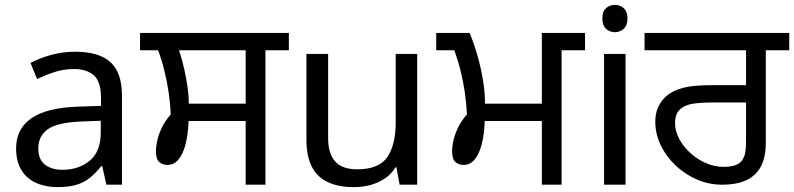

<svg xmlns="http://www.w3.org/2000/svg" viewBox="-20 -757 3255 787"><path d="M288 -545Q386 -545 433 -502Q480 -459 480 -365V0H416L399 -76H395Q372 -47 347.5 -27.5Q323 -8 291.5 1Q260 10 215 10Q167 10 128.5 -7Q90 -24 68 -59.5Q46 -95 46 -149Q46 -229 109 -272.5Q172 -316 303 -320L394 -323V-355Q394 -422 365 -448Q336 -474 283 -474Q241 -474 203 -461.5Q165 -449 132 -433L105 -499Q140 -518 188 -531.5Q236 -545 288 -545ZM314 -259Q214 -255 175.5 -227Q137 -199 137 -148Q137 -103 164.5 -82Q192 -61 235 -61Q303 -61 348 -98.5Q393 -136 393 -214V-262Z M987 0V-261H753Q751 -206 740.5 -165.5Q730 -125 711.5 -103Q693 -81 666 -81Q646 -81 632.5 -93Q619 -105 619 -139Q619 -154 624 -178.5Q629 -203 642.5 -232Q656 -261 680 -288Q678 -331 671.5 -376.5Q665 -422 654 -466.5Q643 -511 628 -551H554V-622H1164V-551H1068V0ZM754 -332H987V-551H714Q727 -511 735.5 -472.5Q744 -434 749 -399Q754 -364 754 -332Z M1690 -536V0H1618L1605 -71H1601Q1584 -43 1557 -25Q1530 -7 1498 1.5Q1466 10 1431 10Q1367 10 1323.5 -10.5Q1280 -31 1258 -74Q1236 -117 1236 -185V-536H1325V-191Q1325 -127 1354 -95Q1383 -63 1444 -63Q1533 -63 1567.5 -113Q1602 -163 1602 -257V-536Z M2201 0V-261H1967Q1965 -206 1954.5 -165.5Q1944 -125 1925.5 -103Q1907 -81 1880 -81Q1860 -81 1846.5 -93Q1833 -105 1833 -139Q1833 -154 1838 -178.5Q1843 -203 1856.5 -232Q1870 -261 1894 -288Q1892 -331 1885.5 -376.5Q1879 -422 1868 -466.5Q1857 -511 1842 -551H1768V-622H1905Q1924 -576 1938 -526Q1952 -476 1960 -427Q1968 -378 1968 -332H2201V-622H2378V-551H2282V0Z M2544 -536V0H2456V-536ZM2501 -737Q2521 -737 2536.5 -723.5Q2552 -710 2552 -681Q2552 -653 2536.5 -639Q2521 -625 2501 -625Q2479 -625 2464 -639Q2449 -653 2449 -681Q2449 -710 2464 -723.5Q2479 -737 2501 -737Z M2939 0Q2885 0 2836 -21.5Q2787 -43 2748.5 -79.5Q2710 -116 2688 -162.5Q2666 -209 2666 -258Q2666 -294 2678.5 -319.5Q2691 -345 2711 -363Q2738 -386 2779.5 -397Q2821 -408 2901 -408H3038V-551H2622V-622H3215V-551H3119V-172Q3119 -114 3099.5 -76Q3080 -38 3040.5 -19Q3001 0 2939 0ZM2946 -73Q2969 -73 2988 -78Q3007 -83 3019 -96Q3028 -107 3033 -124.5Q3038 -142 3038 -183V-337H2911Q2849 -337 2818 -331.5Q2787 -326 2770 -311Q2757 -300 2752 -285Q2747 -270 2747 -252Q2747 -220 2764 -188Q2781 -156 2809.5 -130Q2838 -104 2873.5 -88.5Q2909 -73 2946 -73Z"/></svg>

Font: lgurmukhi15
Style: Book
Weight: 400
Designer: Jelle Bosma - Monotype Design Team
Foundry: Monotype Imaging Inc.
Version: Version 2.003